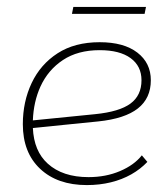

<svg xmlns="http://www.w3.org/2000/svg" viewBox="-20 -525 487 555"><path d="M231 10Q146 10 96 -37Q46 -84 46 -166Q46 -231 71.5 -285Q97 -339 146.5 -371Q196 -403 268 -403Q338 -403 377 -373Q416 -343 416 -293Q416 -241 378.5 -211.5Q341 -182 264 -174L75 -155Q78 -88 118 -52Q161 -13 236 -13Q286 -13 327 -30.5Q368 -48 390 -76L406 -57Q386 -36 359.5 -21Q333 -6 300.5 2Q268 10 231 10ZM75 -177 255 -195Q325 -202 357 -225.5Q389 -249 389 -293Q389 -334 357.5 -357Q326 -380 268 -380Q205 -380 162 -351.5Q119 -323 97 -275Q77 -231 75 -177ZM188 -485 192 -505H402L398 -485Z"/></svg>

Font: Rokkitt SemiBold Thin
Style: Italic
Weight: 250
Italic angle: -9°
Version: Version 3.103